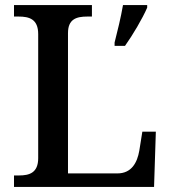

<svg xmlns="http://www.w3.org/2000/svg" viewBox="-20 -734 672 754"><path d="M35 0H585L592 -217H539L527 -142C519 -96 497 -53 441 -53H247V-604C247 -659 280 -669 323 -669H341V-714H35V-669H53C95 -669 130 -659 130 -600V-113C130 -55 95 -45 55 -45H35ZM430 -567V-554H471C501 -596 540 -662 558 -704V-714H463C455 -667 441 -610 430 -567Z"/></svg>

Font: Noto Serif Malayalam Medium
Style: Regular
Weight: 500
Designer: Indian type Foundry, Jelle Bosma, Monotype Design Team
Foundry: Monotype Imaging Inc.
Version: Version 2.104